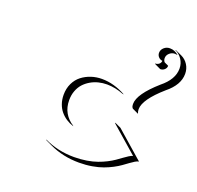

<svg xmlns="http://www.w3.org/2000/svg" viewBox="-113 -729 896 872"><g transform="rotate(20 335.0 -293.0)"><path d="M178.5 -26.4Q244.9 5.9 324.2 5.9Q356 5.9 384.8 1.1Q413.6 -3.7 434.9 -11.4Q456.3 -19 475 -28.6Q493.7 -38.1 508.1 -48.1Q522.5 -58.1 534.1 -66.7Q545.7 -75.2 556.3 -81.9Q566.9 -88.6 575 -90.8Q565.7 -99.1 535.4 -125.5Q505.1 -151.9 479.5 -174.3Q453.9 -196.8 448.2 -201.7L447.3 -205.1L477.3 -191.2L609.1 -75.9Q601.3 -74.7 591.2 -68.6Q581.1 -62.5 569.3 -53.8Q557.6 -45.2 543.2 -34.9Q528.8 -24.7 509.6 -14.6Q490.5 -4.6 468.6 3.5Q446.8 11.7 417 16.8Q387.2 22 354.2 22Q276.9 22 211.7 -8.5L181.6 -22.7ZM183.6 -244.1Q183.6 -274.7 195.4 -299.3Q207.3 -324 227.2 -339.4Q247.1 -354.7 271.7 -362.9Q296.4 -371.1 323.2 -371.1Q381.8 -371.1 439.5 -338.9L434.6 -339.1Q393.1 -355.5 353.5 -355.5Q332.5 -355.5 312.6 -350.5Q292.7 -345.5 275 -335.1Q257.3 -324.7 244.1 -310.2Q231 -295.7 223.3 -275Q215.6 -254.4 215.6 -230Q215.6 -195.3 230.5 -169.4Q245.4 -143.6 271.2 -127.4L273.7 -124.5Q254.4 -130.6 238.4 -141Q222.4 -151.4 210 -166.1Q197.5 -180.9 190.6 -200.9Q183.6 -220.9 183.6 -244.1ZM494.1 -313Q494.1 -360.6 581.1 -437.5Q637.7 -482.9 637.7 -535.2Q637.7 -559.8 624.5 -579.6Q611.3 -599.4 590.3 -608.2L594.2 -608.4L624.5 -594.5Q645 -585 657.5 -565.4Q669.9 -545.9 669.9 -521.5Q669.9 -467.8 612.1 -421.4Q526.1 -345.9 526.1 -299.1Q526.1 -288.3 530.5 -278.1L500.5 -292.2L496.1 -298.6Q494.1 -305.9 494.1 -313ZM525.6 -571.3Q525.6 -586.2 537.5 -596.8Q549.3 -607.4 565.4 -607.4Q589.8 -607.4 608.4 -590.1L605 -590.6Q599.9 -591.8 595.7 -591.8Q580.3 -591.8 569.1 -581.5Q557.9 -571.3 557.9 -557.4Q557.9 -547.1 564.5 -539.3L584.7 -529.8Q584.7 -518.8 576.3 -511.1Q567.9 -503.4 555.9 -503.4L525.9 -517.6V-519.5Q535.6 -519.5 543.6 -525.5Q551.5 -531.5 552.5 -542Q541.3 -543 533.4 -551.4Q525.6 -559.8 525.6 -571.3Z"/></g></svg>

Font: AgreloyOut1
Style: Medium
Weight: 400
Designer: gluk
Foundry: gluk
Version: Version 0.27